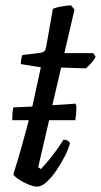

<svg xmlns="http://www.w3.org/2000/svg" viewBox="-20 -699 378 719"><path d="M119 0Q106 0 85.5 -8.5Q65 -17 49 -28Q33 -39 30 -46Q47 -100 61.5 -151.5Q76 -203 88 -249H26Q26 -272 27.5 -283Q29 -294 30 -297Q39 -297 58 -298Q77 -299 101 -300Q112 -349 120 -387Q128 -425 133 -447L58 -459Q58 -470 60 -479.5Q62 -489 64 -493L131 -501Q142 -503 146.5 -507.5Q151 -512 153 -524L178 -666Q189 -671 208.5 -674.5Q228 -678 246 -679L259 -663L221 -500H329L338 -487Q332 -474 320.5 -461.5Q309 -449 301 -443L209 -446L176 -305Q207 -307 231.5 -308.5Q256 -310 263 -311L266 -302Q266 -281 264.5 -268Q263 -255 262 -249H164L123 -73L133 -66Q143 -76 159.5 -95.5Q176 -115 192 -137.5Q208 -160 218 -176Q227 -176 233.5 -172Q240 -168 242 -163Q237 -142 223 -114.5Q209 -87 191 -60.5Q173 -34 154 -17Q135 0 119 0Z"/></svg>

Font: Texturina 72pt 72pt Medium
Style: Italic
Weight: 500
Italic angle: -11°
Designer: Guillermo Torres Carreño
Foundry: Omnibus-Type
Version: Version 1.002; ttfautohint (v1.8.3)